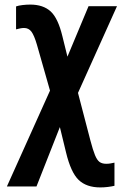

<svg xmlns="http://www.w3.org/2000/svg" viewBox="-20 -573 540 837"><path d="M417 244Q357 244 323 211.5Q289 179 268 92L241 -19L139 240H10L198 -178L141 -378Q129 -419 117 -435Q105 -451 85 -451Q76 -451 67 -449Q58 -447 50 -445V-545Q61 -549 78.5 -551Q96 -553 112 -553Q168 -553 200.5 -523.5Q233 -494 252 -415L274 -326L366 -546H490L320 -168L374 39Q385 81 394 103Q403 125 414 133Q425 141 443 141Q453 141 461.5 139.5Q470 138 479 136V237Q466 240 450 242Q434 244 417 244Z"/></svg>

Font: Noto Sans Mono ExtraCondensed
Style: Bold
Weight: 700
Width: 2
Designer: Monotype Design Team
Foundry: Monotype Imaging Inc.
Version: Version 2.014